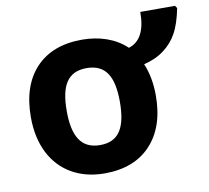

<svg xmlns="http://www.w3.org/2000/svg" viewBox="-73 -709 871 801"><g transform="rotate(-10 362.5 -309.0)"><path d="M574.2 -273.9C574.2 -324.2 565.9 -369.6 548.8 -410.2C583 -418.5 611.8 -431.6 634.8 -449.2C657.7 -466.3 676.8 -487.8 690.9 -513.7C705.1 -539.1 716.3 -573.7 725.1 -617.2L717.8 -627.9H570.8C570.8 -549.8 546.4 -503.4 498 -488.8C451.7 -533.7 383.8 -556.2 311 -556.2C226.6 -556.2 161.1 -531.2 114.7 -481.9C68.4 -432.6 44.9 -363.3 44.9 -273.9C44.9 -216.8 55.7 -166.5 77.1 -123.5C120.1 -37.6 203.1 9.8 308.1 9.8C391.6 9.8 457 -15.1 503.9 -65.4C550.8 -115.7 574.2 -185.1 574.2 -273.9ZM196.8 -273.9C196.8 -382.8 229.5 -436 309.1 -436C389.2 -436 421.9 -381.8 421.9 -273.9C421.9 -165 389.6 -109.9 310.1 -109.9C230 -109.9 196.8 -166 196.8 -273.9Z"/></g></svg>

Font: Noto Reveo Sans
Style: Bold
Weight: 700
Designer: Monotype Design team
Foundry: Monotype Imaging Inc.
Version: Version 1.04